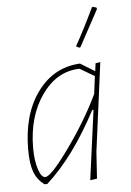

<svg xmlns="http://www.w3.org/2000/svg" viewBox="-50 -713 515 756"><g transform="rotate(-5 207.0 -335.5)"><path d="M342 -674 347 -675 360 -671 361 -665Q338 -622 283 -521L278 -520L266 -526Q300 -586 342 -674ZM95 4Q67 -17 55 -49Q43 -81 43 -137Q43 -275 106 -362.5Q169 -450 272 -457H276L333 -422L337 -453L356 -456L310 -106L303 0L276 4L313 -271H308Q215 -94 106 4ZM63 -141Q63 -93 74 -58.5Q85 -24 101 -24Q124 -24 199 -129Q274 -234 321 -333L330 -403L272 -437Q182 -435 122.5 -350.5Q63 -266 63 -141Z"/></g></svg>

Font: Alegreya Sans Thin
Style: Italic
Weight: 100
Italic angle: -7°
Designer: Juan Pablo del Peral
Foundry: Huerta Tipografica
Version: Version 2.007